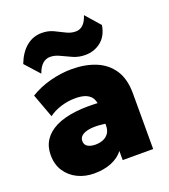

<svg xmlns="http://www.w3.org/2000/svg" viewBox="-144 -888 886 1007"><g transform="rotate(-20 299.0 -384.5)"><path d="M209.5 15Q159.5 15 118 -5Q76.5 -25 51.5 -62.8Q26.5 -100.5 26.5 -154Q26.5 -200.5 49.2 -235.5Q72 -270.5 116.5 -292.8Q161 -315 226.8 -323Q292.5 -331 378.5 -324L379.5 -205Q345.5 -212.5 314.5 -214.2Q283.5 -216 259.5 -211.5Q235.5 -207 221.5 -195.8Q207.5 -184.5 207.5 -165.5Q207.5 -145 224 -135Q240.5 -125 267 -125Q291 -125 310.2 -133Q329.5 -141 341 -157.8Q352.5 -174.5 352.5 -201V-307Q352.5 -331 343 -349.8Q333.5 -368.5 311 -379.2Q288.5 -390 248.5 -390Q208.5 -390 169.2 -378Q130 -366 100.5 -344L51.5 -477Q103.5 -508.5 164 -524.2Q224.5 -540 283.5 -540Q358 -540 416.5 -516.2Q475 -492.5 508.8 -441.8Q542.5 -391 542.5 -310V0H372.5V-51Q348.5 -19.5 306.5 -2.2Q264.5 15 209.5 15ZM126.5 -572 54.5 -652Q77 -710.5 114.5 -741.2Q152 -772 200.5 -772Q236 -772 264.8 -758.5Q293.5 -745 319.5 -731.5Q345.5 -718 372.5 -718Q396 -718 413.2 -733.8Q430.5 -749.5 441.5 -784L512.5 -703Q503 -644.5 465.5 -614.8Q428 -585 377.5 -585Q341.5 -585 310.8 -598.5Q280 -612 252.5 -625.5Q225 -639 199.5 -639Q175.5 -639 157 -622.8Q138.5 -606.5 126.5 -572Z"/></g></svg>

Font: Geologica Cursive Black
Style: Regular
Weight: 900
Designer: Sindre Bremnes, Frode Helland
Foundry: Monokrom Skriftforlag AS
Version: Version 1.010;gftools[0.9.28]